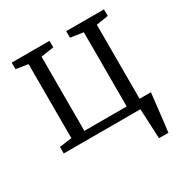

<svg xmlns="http://www.w3.org/2000/svg" viewBox="-167 -686 971 1004"><g transform="rotate(-30 319.0 -184.0)"><path d="M508 180Q507 157.5 505.8 134.5Q504.5 111.5 503.5 88.5Q502.5 65.5 501.5 43.2Q500.5 21 499 0H36.5V-39.5L111 -49.5V-496.5L38.5 -508V-547.5H266.5V-508L189 -496.5V-48.5H444.5V-496.5L367.5 -508V-547.5H595.5V-508L523 -496.5V-49.5H591.5Q589 -26.5 586.2 -3.8Q583.5 19 581 42.2Q578.5 65.5 575.8 88.5Q573 111.5 570.2 134.5Q567.5 157.5 564.5 180Z"/></g></svg>

Font: Merriweather 36pt Light
Style: Regular
Weight: 300
Designer: Eben Sorkin
Foundry: Eben Sorkin
Version: Version 2.100